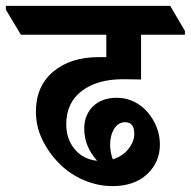

<svg xmlns="http://www.w3.org/2000/svg" viewBox="-78 -645 648 652"><path d="M304 -13Q255 -13 207.5 -33Q160 -53 124 -89Q88 -125 66 -170Q44 -215 44 -266Q44 -352 102.5 -401.5Q161 -451 257 -451Q270 -451 283 -451V-527H-7L-58 -612V-625H500L550 -540V-527H401V-375Q389 -375 374 -375.5Q359 -376 340 -376Q252 -376 199.5 -336Q147 -296 147 -223Q147 -173 175.5 -138.5Q204 -104 252 -99Q208 -148 208 -208Q208 -254 237.5 -283.5Q267 -313 319 -313Q351 -313 378.5 -299Q406 -285 425 -262Q444 -239 454.5 -211.5Q465 -184 465 -154Q465 -94 421.5 -53.5Q378 -13 304 -13ZM296 -153Q296 -128 305 -104Q338 -114 358 -139Q378 -164 378 -191Q378 -230 347 -230Q324 -230 310 -208Q296 -186 296 -153Z"/></svg>

Font: Noto Serif Devanagari SemiCondensed
Style: Bold
Weight: 700
Width: 4
Designer: Universal Thirst, Indian Type Foundry and the Monotype Design Team
Foundry: Monotype Imaging Inc.
Version: Version 2.004; ttfautohint (v1.8.4.7-5d5b)